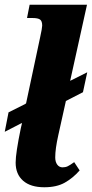

<svg xmlns="http://www.w3.org/2000/svg" viewBox="-22 -780 388 810"><path d="M224 -210Q211 -152 211 -116Q211 -97 219.5 -85.5Q228 -74 242 -74Q254 -74 263.5 -78.5Q273 -83 291 -96L314 -61Q286 -29 251.5 -9.5Q217 10 165 10Q107 10 75.5 -17.5Q44 -45 44 -94Q44 -134 66 -240L71 -261L66 -259L-2 -224L14 -306L84 -341L88 -344L147 -621Q156 -662 156 -672Q156 -691 147 -697.5Q138 -704 115 -704H92L103 -760H345L274 -439L346 -475L328 -391L256 -354Z"/></svg>

Font: Noto Serif NarrowExtraBold
Style: Italic
Weight: 800
Width: 4
Italic angle: -12°
Designer: Monotype Design Team
Foundry: Monotype Imaging Inc.
Version: Version 1.001